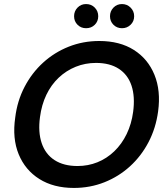

<svg xmlns="http://www.w3.org/2000/svg" viewBox="-20 -914 817 946"><path d="M344 12Q244 12 174 -32Q104 -76 72 -154Q40 -232 55 -335Q65 -417 101 -486Q137 -555 192.5 -605.5Q248 -656 318.5 -684Q389 -712 469 -712Q570 -712 639.5 -668Q709 -624 741 -545.5Q773 -467 759 -365Q748 -283 712 -214Q676 -145 620.5 -94.5Q565 -44 494.5 -16Q424 12 344 12ZM362 -96Q414 -96 460 -114.5Q506 -133 543 -168.5Q580 -204 604 -253.5Q628 -303 636 -363Q646 -438 628 -492Q610 -546 565.5 -575Q521 -604 453 -604Q400 -604 353 -585Q306 -566 269 -531Q232 -496 208.5 -447Q185 -398 177 -337Q167 -263 185.5 -208.5Q204 -154 249 -125Q294 -96 362 -96ZM404 -775Q379 -775 362 -792Q345 -809 345 -834Q345 -859 362 -876.5Q379 -894 404 -894Q430 -894 447 -876.5Q464 -859 464 -834Q464 -809 447 -792Q430 -775 404 -775ZM581 -775Q556 -775 539 -792Q522 -809 522 -834Q522 -859 539 -876.5Q556 -894 581 -894Q606 -894 623.5 -876.5Q641 -859 641 -834Q641 -809 623.5 -792Q606 -775 581 -775Z"/></svg>

Font: DM Sans 36pt SemiBold
Style: Italic
Weight: 600
Italic angle: -10°
Designer: Colophon Foundry, Jonny Pinhorn
Foundry: Colophon Foundry
Version: Version 4.004;gftools[0.9.30]